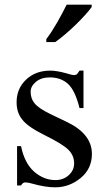

<svg xmlns="http://www.w3.org/2000/svg" viewBox="-20 -786 450 821"><path d="M337 -484V-324H320Q301 -400 270.5 -427.5Q240 -455 193 -455Q156 -455 133.5 -436Q111 -417 111 -394Q111 -364 128 -344Q145 -323 194 -299L269 -263Q373 -212 373 -128Q373 -64 324.5 -24.5Q276 15 216 15Q173 15 117 -1Q100 -6 88 -6Q77 -6 70 7H53V-161H70Q85 -88 126 -52Q167 -16 217 -16Q251 -16 274 -37Q297 -58 297 -87Q297 -122 271.5 -146.5Q246 -171 172 -207.5Q98 -244 75 -275Q51 -304 51 -349Q51 -407 91.5 -445.5Q132 -484 195 -484Q222 -484 262 -473Q287 -465 297 -465Q305 -465 309 -469Q313 -473 320 -484ZM178 -619Q189 -633 201 -651.5Q213 -670 224.5 -690Q236 -710 246.5 -730Q257 -750 265 -766H372V-756Q363 -743 345 -723Q327 -703 305 -681.5Q283 -660 259.5 -640Q236 -620 216 -606H178Z"/></svg>

Font: MM Taunggyi
Style: Regular
Weight: 400
Designer: Khon Soe Zaw Thu
Version: Version 1.00 July 18, 2016, initial release